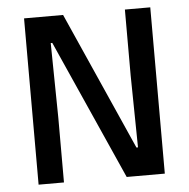

<svg xmlns="http://www.w3.org/2000/svg" viewBox="-48 -687 724 735"><g transform="rotate(-5 313.5 -319.5)"><path d="M221 -639 456.5 -109H462.5L458.5 -385V-639H556V0H409.5L170.5 -536H164.5L168.5 -248.5V0H71V-639Z"/></g></svg>

Font: Anek Tamil Medium Medium
Style: Regular
Weight: 500
Version: Version 1.003